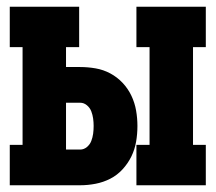

<svg xmlns="http://www.w3.org/2000/svg" viewBox="-20 -550 640 570"><path d="M385 0V-120H424V-410H385V-530H591V-410H553V-120H591V0ZM9 0V-120H47V-410H9V-530H215V-410H176V-351H218Q241 -351 264 -347Q287 -343 307.5 -332Q328 -321 344 -304Q360 -287 370 -266Q380 -245 384 -222Q388 -199 388 -176Q388 -152 384 -129Q380 -106 370 -85.5Q360 -65 344 -47.5Q328 -30 307.5 -19.5Q287 -9 264 -4.5Q241 0 218 0ZM176 -106H218Q229 -106 238 -113.5Q247 -121 251 -131.5Q255 -142 256.5 -153Q258 -164 258 -176Q258 -187 256.5 -198Q255 -209 251 -219.5Q247 -230 238 -237.5Q229 -245 218 -245H176Z"/></svg>

Font: Iosevka Slab Heavy Extended
Style: Regular
Weight: 900
Width: 7
Monospace: yes
Designer: Belleve Invis
Foundry: Belleve Invis
Version: Version 11.1.0; ttfautohint (v1.8.3)